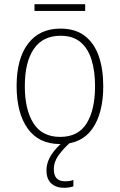

<svg xmlns="http://www.w3.org/2000/svg" viewBox="-20 -675 570 913"><path d="M266 10Q164 10 111.5 -64Q59 -138 59 -266Q59 -396 113.5 -467.5Q168 -539 267 -539Q338 -539 383 -504.5Q428 -470 449.5 -408.5Q471 -347 471 -265Q471 -138 420 -64Q369 10 266 10ZM266 -24Q352 -24 392 -88.5Q432 -153 432 -266Q432 -336 415.5 -390Q399 -444 363 -474.5Q327 -505 268 -505Q184 -505 141 -442.5Q98 -380 98 -265Q98 -154 139 -89Q180 -24 266 -24ZM284 218Q246 218 223.5 197Q201 176 201 136Q201 97 224.5 60.5Q248 24 293 -11L317 0Q282 31 259 62.5Q236 94 236 130Q236 187 289 187Q312 187 329 181V211Q321 214 309.5 216Q298 218 284 218ZM144 -623V-655H385V-623Z"/></svg>

Font: Noto Sans Mono Condensed ExtraLight
Style: Regular
Weight: 200
Width: 3
Designer: Monotype Design Team
Foundry: Monotype Imaging Inc.
Version: Version 2.014; ttfautohint (v1.8.4.7-5d5b)